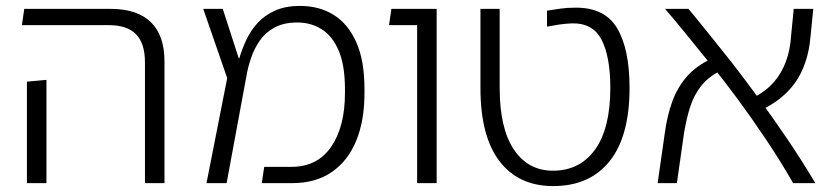

<svg xmlns="http://www.w3.org/2000/svg" viewBox="-20 -619 2816 649"><path d="M470 0V-408Q470 -472 440 -503Q410 -534 348 -534H54L62 -589H354Q444 -589 490 -544Q536 -499 536 -411V0ZM71 0V-343L137 -349V0Z M678 0 748 -355 667 -589H733L787 -422H789Q798 -453 812.5 -484Q827 -515 850.5 -541Q874 -567 909.5 -583Q945 -599 994 -599Q1059 -599 1107.5 -569Q1156 -539 1184 -477Q1212 -415 1212 -318V-304Q1212 -211 1184 -143Q1156 -75 1101.5 -37.5Q1047 0 968 0H865L873 -55H965Q1053 -55 1099.5 -123Q1146 -191 1146 -304V-318Q1146 -398 1125 -447.5Q1104 -497 1067.5 -520Q1031 -543 985 -543Q940 -543 909 -526.5Q878 -510 859 -483Q840 -456 829 -424Q818 -392 813 -362L746 0Z M1390 0V-589H1456V0ZM1295 -534 1303 -589H1432V-534Z M1850 10Q1733 10 1668.5 -74Q1604 -158 1604 -322V-589H1669V-322Q1669 -185 1717 -113.5Q1765 -42 1849 -42Q1940 -42 1991.5 -113.5Q2043 -185 2043 -322Q2043 -427 2013.5 -484.5Q1984 -542 1912 -540Q1890 -539 1870 -536Q1850 -533 1829 -529V-583Q1853 -587 1875.5 -590Q1898 -593 1922 -593Q2023 -595 2065.5 -524.5Q2108 -454 2108 -322Q2108 -158 2040.5 -74Q1973 10 1850 10Z M2661 0Q2618 -75 2570 -146.5Q2522 -218 2475 -282Q2428 -346 2386 -397Q2358 -431 2335 -459.5Q2312 -488 2292.5 -512Q2273 -536 2257 -555Q2241 -574 2228 -589H2307Q2325 -568 2345 -543Q2365 -518 2391 -486Q2417 -454 2451 -411Q2493 -357 2542.5 -289.5Q2592 -222 2642 -148Q2692 -74 2736 0ZM2203 0 2227 -168Q2235 -228 2252.5 -276Q2270 -324 2302 -360.5Q2334 -397 2386 -421L2410 -377Q2372 -357 2348.5 -326.5Q2325 -296 2312.5 -256.5Q2300 -217 2292 -168L2268 0ZM2553 -247 2529 -290Q2569 -311 2595 -340.5Q2621 -370 2636 -409.5Q2651 -449 2654 -498L2663 -589H2729L2720 -498Q2715 -438 2695.5 -390.5Q2676 -343 2640.5 -307.5Q2605 -272 2553 -247Z"/></svg>

Font: Noto Sans Hebrew Thin Light
Style: Regular
Weight: 300
Version: Version 3.001